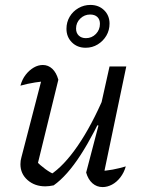

<svg xmlns="http://www.w3.org/2000/svg" viewBox="-20 -754 583 780"><path d="M217 -430 131 -79 125 -101Q144 -82 164.5 -67Q185 -52 203 -45L183 -43Q239 -79 296 -162Q353 -245 404 -365L416 -334Q390 -272 362.5 -219.5Q335 -167 307.5 -124.5Q280 -82 252.5 -51Q225 -20 198 -1Q179 3 164 3Q121 3 92 -22.5Q63 -48 63 -87Q63 -102 67 -115L156 -458L188 -426Q154 -424 122.5 -419Q91 -414 63 -406Q70 -432 84.5 -450.5Q99 -469 117 -479.5Q135 -490 154 -490Q176 -490 192.5 -474.5Q209 -459 217 -430ZM330 -53 380 -244 372 -246 425 -484H493L397 -25L382 -59Q411 -60 437.5 -65Q464 -70 491 -78Q484 -53 469 -33.5Q454 -14 435 -4Q416 6 397 6Q373 6 355.5 -9.5Q338 -25 330 -53ZM328 -560Q294 -560 272 -582Q250 -604 250 -637Q250 -664 263 -686Q276 -708 298.5 -721Q321 -734 347 -734Q381 -734 403 -712.5Q425 -691 425 -658Q425 -631 412 -609Q399 -587 377 -573.5Q355 -560 328 -560ZM329 -599Q353 -599 369.5 -616Q386 -633 386 -657Q386 -675 375.5 -685Q365 -695 346 -695Q323 -695 306 -678.5Q289 -662 289 -638Q289 -620 300 -609.5Q311 -599 329 -599Z"/></svg>

Font: Piazzolla 24pt
Style: Italic
Weight: 400
Italic angle: -11.3°
Designer: Juan Pablo del Peral
Foundry: Huerta Tipografica
Version: Version 2.005